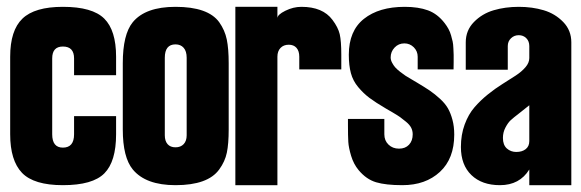

<svg xmlns="http://www.w3.org/2000/svg" viewBox="-20 -542 1702 562"><path d="M9.8 -376Q9.8 -453.1 45.7 -487.5Q81.5 -522 164.1 -522Q250.5 -522 285.2 -487.5Q319.8 -453.1 319.8 -376V-321.8H196.8V-371.1Q196.8 -405.8 164.1 -405.8Q132.8 -405.8 132.8 -371.1V-148.9Q132.8 -109.9 164.1 -109.9Q196.8 -109.9 196.8 -148.9V-202.1H319.8V-148.9Q319.8 -69.3 285.6 -34.7Q251.5 0 164.1 0Q79.1 0 44.4 -36.1Q9.8 -72.3 9.8 -148.9Z M649.4 -163.1Q649.4 -121.1 644 -95.2Q638.7 -69.3 621.6 -45.9Q588.4 0 493.7 0Q406.7 0 368.7 -45.9Q339.4 -81.5 339.4 -163.1V-356.9Q339.4 -441.4 368.7 -477.1Q405.8 -522 493.7 -522Q588.9 -522 621.6 -477.1Q638.2 -453.6 643.8 -426.5Q649.4 -399.4 649.4 -356.9ZM462.4 -146Q462.4 -129.4 470.5 -120.1Q478.5 -110.8 493.7 -110.8Q508.8 -110.8 517.6 -120.1Q526.4 -129.4 526.4 -146V-373Q526.4 -392.1 517.6 -402.1Q508.8 -412.1 493.7 -412.1Q462.4 -412.1 462.4 -373Z M668.9 0V-522H792V-488.8Q792 -499 815.2 -510.5Q838.4 -522 862.3 -522Q924.8 -522 953.1 -483.9Q969.7 -461.9 974.4 -441.9Q979 -421.9 979 -381.8V-338.9H856V-376Q856 -392.6 847.9 -401.9Q839.8 -411.1 825.2 -411.1Q810.1 -411.1 801 -401.6Q792 -392.1 792 -376V0Z M1105 -148.9Q1105 -130.4 1117.2 -118.7Q1129.4 -106.9 1147.9 -106.9Q1166.5 -106.9 1177.2 -118.4Q1188 -129.9 1188 -148.9Q1188 -159.2 1183.6 -168Q1179.2 -176.8 1168.2 -185.8Q1157.2 -194.8 1151.1 -199.2Q1145 -203.6 1128.4 -213.4Q1111.8 -223.1 1109.9 -224.1Q1079.1 -242.2 1061.5 -255.4Q1043.9 -268.6 1028.6 -286.9Q1013.2 -305.2 1007.1 -327.9Q1001 -350.6 1001 -381.8Q1001 -451.7 1045.2 -486.8Q1089.4 -522 1164.6 -522Q1204.6 -522 1232.7 -511.7Q1260.7 -501.5 1281.7 -474.1Q1288.1 -465.8 1292.7 -457.3Q1297.4 -448.7 1300.3 -438.5Q1303.2 -428.2 1304.9 -420.7Q1306.6 -413.1 1307.1 -400.4Q1307.6 -387.7 1307.9 -381.3Q1308.1 -375 1307.9 -360.1Q1307.6 -345.2 1307.6 -339.8V-338.9H1202.6V-376Q1202.6 -392.1 1191.2 -403.6Q1179.7 -415 1163.6 -415Q1146.5 -415 1135 -402.8Q1123.5 -390.6 1123.5 -374Q1123.5 -366.2 1127.7 -358.4Q1131.8 -350.6 1136.7 -345Q1141.6 -339.4 1151.6 -331.5Q1161.6 -323.7 1167 -320.3Q1172.4 -316.9 1184.8 -309.6Q1197.3 -302.2 1199.7 -300.8Q1223.6 -286.6 1238.3 -276.6Q1252.9 -266.6 1268.1 -252.7Q1283.2 -238.8 1291.3 -224.6Q1299.3 -210.4 1304.4 -191.2Q1309.6 -171.9 1309.6 -147.9Q1309.6 -77.6 1267.6 -38.8Q1225.6 0 1157.7 0Q1109.4 0 1080.8 -8.5Q1052.2 -17.1 1029.8 -43.9Q1015.1 -61.5 1007.8 -85.7Q1000.5 -109.9 999.5 -126.7Q998.5 -143.6 998.5 -175.8Q998.5 -177.7 998.5 -178.7Q998.5 -179.7 998.5 -181.2Q998.5 -182.6 998.5 -184.1V-193.8H1105Z M1466.3 -337.9H1343.3V-418Q1343.3 -453.1 1367.2 -477.5Q1391.1 -502 1425 -512Q1459 -522 1498.5 -522Q1538.1 -522 1571.5 -512Q1605 -502 1628.7 -477.5Q1652.3 -453.1 1652.3 -418V0H1529.3V-45.9Q1501 0 1443.4 0Q1390.6 0 1359.9 -29.5Q1329.1 -59.1 1329.1 -111.8Q1329.1 -147.5 1340.1 -177.5Q1351.1 -207.5 1368.9 -228Q1386.7 -248.5 1408 -265.6Q1429.2 -282.7 1450.4 -295.9Q1471.7 -309.1 1489.5 -320.8Q1507.3 -332.5 1518.3 -345.5Q1529.3 -358.4 1529.3 -372.1V-407.2Q1529.3 -421.4 1520.5 -430.2Q1511.7 -439 1498.5 -439Q1484.9 -439 1475.6 -429.9Q1466.3 -420.9 1466.3 -407.2ZM1452.1 -138.2Q1452.1 -117.7 1463.6 -107.4Q1475.1 -97.2 1491.2 -97.2Q1508.3 -97.2 1518.8 -105.5Q1529.3 -113.8 1529.3 -128.9V-233.9Q1520 -226.1 1501 -211.4Q1481.9 -196.8 1474.4 -189.7Q1466.8 -182.6 1459.5 -168.7Q1452.1 -154.8 1452.1 -138.2Z"/></svg>

Font: Quaderni
Style: Regular
Weight: 400
Designer: Romain Laurent, Daphné Lejeune, Alexandre D’Hubert
Foundry: ESAD Valence
Version: Version 1.000;FEAKit 1.0